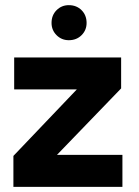

<svg xmlns="http://www.w3.org/2000/svg" viewBox="-20 -725 538 745"><path d="M32 0V-120L278 -378H35V-502H450V-382L201 -124H455V0ZM247 -569Q219 -569 199.5 -588.5Q180 -608 180 -636Q180 -666 199.5 -685.5Q219 -705 247 -705Q277 -705 296.5 -685.5Q316 -666 316 -636Q316 -608 296.5 -588.5Q277 -569 247 -569Z"/></svg>

Font: DM Sans 16pt Black
Style: Regular
Weight: 900
Version: Version 4.004;gftools[0.9.30]